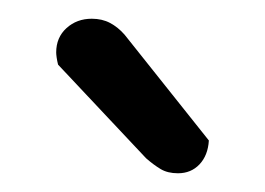

<svg xmlns="http://www.w3.org/2000/svg" viewBox="-20 -703 283 205"><path d="M136 -534 42 -634Q41 -638 40.5 -641.5Q40 -645 40 -647Q40 -663 51 -673Q62 -683 78 -683Q89 -683 97.5 -678.5Q106 -674 113 -666L203 -553Q202 -537 193 -527.5Q184 -518 170 -518Q159 -518 151.5 -522.5Q144 -527 136 -534Z"/></svg>

Font: Baloo Bhaijaan 2
Style: Regular
Weight: 400
Designer: Sanskriti Dholi, Noopur Datye and Ek Type
Foundry: Ek Type
Version: Version 1.701